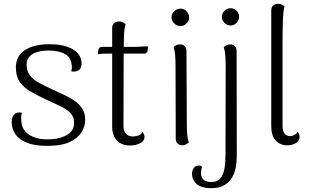

<svg xmlns="http://www.w3.org/2000/svg" viewBox="-20 -749 1613 1003"><path d="M225 13Q160 13 119 -4Q78 -21 59.5 -49.5Q41 -78 41 -111Q41 -127 46 -139Q51 -151 63 -157.5Q75 -164 95 -160Q92 -151 91 -142.5Q90 -134 91 -122Q92 -73 129.5 -47Q167 -21 228 -21Q289 -21 328 -43Q367 -65 367 -107Q367 -141 345 -161.5Q323 -182 289 -197.5Q255 -213 218 -230Q179 -249 143.5 -268.5Q108 -288 85.5 -318Q63 -348 63 -396Q63 -440 87 -467Q111 -494 150 -506Q189 -518 235 -518Q317 -518 361.5 -491Q406 -464 406 -417Q406 -402 400 -391.5Q394 -381 379 -377Q373 -375 366.5 -375Q360 -375 352 -377Q355 -386 355.5 -395Q356 -404 354 -412Q351 -449 319 -467Q287 -485 232 -485Q203 -485 177 -478Q151 -471 135 -454.5Q119 -438 119 -411Q119 -376 137.5 -353.5Q156 -331 186.5 -315Q217 -299 251 -283Q281 -269 311.5 -255Q342 -241 368 -223.5Q394 -206 409.5 -182Q425 -158 425 -123Q425 -92 407.5 -61Q390 -30 347 -8.5Q304 13 225 13Z M658 11Q616 11 591 -15Q566 -41 566 -88V-602Q566 -619 576 -628Q586 -637 602 -637Q615 -637 623 -632Q631 -627 636 -623Q629 -602 627.5 -556Q626 -510 626 -427L625 -91Q625 -66 637.5 -51Q650 -36 675 -36Q690 -36 704.5 -42Q719 -48 725 -60Q730 -53 732.5 -46Q735 -39 735 -33Q735 -13 712.5 -1Q690 11 658 11ZM492 -466 493 -485Q494 -494 499 -499Q504 -504 511 -504H682Q686 -504 696 -504.5Q706 -505 717.5 -505.5Q729 -506 739 -506.5Q749 -507 753 -507L752 -488Q751 -479 746.5 -474Q742 -469 735 -469H552Q542 -469 522 -468.5Q502 -468 492 -466Z M922 -613Q904 -613 890 -626.5Q876 -640 876 -658Q876 -677 890 -690.5Q904 -704 922 -704Q941 -704 954.5 -690.5Q968 -677 968 -658Q968 -640 954.5 -626.5Q941 -613 922 -613ZM956 -103Q956 -73 958 -47.5Q960 -22 966 -4Q961 0 952.5 5Q944 10 931 10Q917 10 907.5 0.5Q898 -9 898 -25L897 -405Q897 -434 895 -460Q893 -486 887 -503Q891 -508 899.5 -512.5Q908 -517 921 -517Q936 -517 945 -508Q954 -499 954 -482Z M1083 234Q1034 234 1008.5 213Q983 192 983 157Q983 142 992 129Q1001 116 1020 116Q1026 116 1029.5 117.5Q1033 119 1035 124Q1033 131 1031.5 138.5Q1030 146 1030 153Q1030 173 1038.5 184Q1047 195 1059.5 198.5Q1072 202 1083 202Q1115 202 1131 183Q1147 164 1152.5 131.5Q1158 99 1158 56L1159 -404Q1159 -432 1157 -458.5Q1155 -485 1149 -503Q1155 -509 1163.5 -513Q1172 -517 1183 -517Q1198 -517 1207 -508Q1216 -499 1216 -482L1217 65Q1217 94 1212 123.5Q1207 153 1192.5 178Q1178 203 1151.5 218.5Q1125 234 1083 234ZM1184 -616Q1166 -616 1152.5 -629.5Q1139 -643 1139 -661Q1139 -679 1152.5 -692.5Q1166 -706 1184 -706Q1203 -706 1216 -692.5Q1229 -679 1229 -661Q1229 -643 1216 -629.5Q1203 -616 1184 -616Z M1481 10Q1442 10 1419.5 -16Q1397 -42 1397 -89V-694Q1397 -711 1406.5 -720Q1416 -729 1432 -729Q1445 -729 1453.5 -724.5Q1462 -720 1466 -715Q1460 -694 1458 -648Q1456 -602 1456 -520V-91Q1456 -66 1466 -52Q1476 -38 1495 -38Q1507 -38 1518.5 -44Q1530 -50 1535 -61Q1541 -54 1543 -47Q1545 -40 1545 -34Q1545 -14 1526 -2Q1507 10 1481 10Z"/></svg>

Font: Arima Thin Light
Style: Regular
Weight: 300
Version: Version 1.100